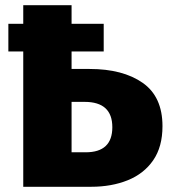

<svg xmlns="http://www.w3.org/2000/svg" viewBox="-20 -715 655 735"><path d="M329 0H69V-518H12V-624H69V-695H254V-624H377V-518H254V-451H323Q450 -451 526 -398Q602 -345 602 -232Q602 -153 566.5 -101.5Q531 -50 469 -25Q407 0 329 0ZM308 -132Q410 -132 410 -228Q410 -325 304 -325H254V-132Z"/></svg>

Font: Trujillo ExtraBold
Style: Regular
Weight: 800
Designer: Fira Sans original fonts by bBox Type GmbH, Carrois Corporate GbR, & Edenspiekermann AG / Changes by Cristiano Sobral
Foundry: Fira Sans original fonts by bBox Type GmbH, Carrois Corporate GbR, & Edenspiekermann AG / Changes by Cristiano Sobral
Version: Version 4.301;July 28, 2020;FontCreator 13.0.0.2655 64-bit